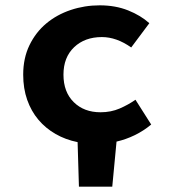

<svg xmlns="http://www.w3.org/2000/svg" viewBox="-20 -528 640 720"><path d="M276 172 271 5Q226 -4 188.5 -25.5Q151 -47 124 -79Q97 -111 82 -153.5Q67 -196 67 -248Q67 -310 90.5 -358.5Q114 -407 153.5 -440Q193 -473 245 -490.5Q297 -508 354 -508Q413 -508 460.5 -489Q508 -470 540 -441L472 -350Q417 -389 362 -389Q298 -389 258 -351Q218 -313 218 -248Q218 -183 256.5 -145Q295 -107 357 -107Q396 -107 428.5 -121Q461 -135 488 -154L547 -61Q518 -37 485 -21Q452 -5 417 3L401 172Z"/></svg>

Font: Source Code Pro
Style: Bold
Weight: 700
Monospace: yes
Designer: Paul D. Hunt, Teo Tuominen
Foundry: Adobe Systems Incorporated
Version: Version 2.030;PS 1.000;hotconv 16.6.51;makeotf.lib2.5.65220